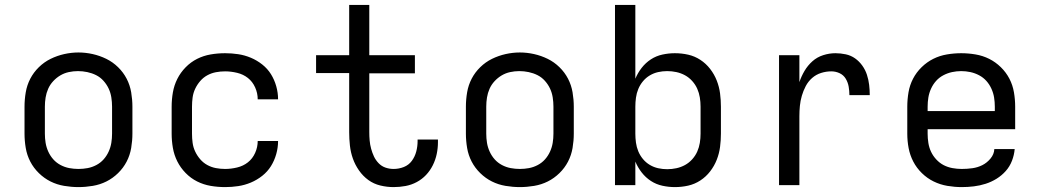

<svg xmlns="http://www.w3.org/2000/svg" viewBox="-20 -755 4240 783"><path d="M300 8Q271 8 241.5 3Q212 -2 186 -15Q160 -28 138.5 -49Q117 -70 103.5 -96Q90 -122 85 -151.5Q80 -181 80 -210V-320Q80 -349 85 -378.5Q90 -408 103.5 -434Q117 -460 138.5 -481Q160 -502 186.5 -515Q213 -528 242 -534.5Q271 -541 300 -541Q329 -541 358 -534.5Q387 -528 413.5 -515Q440 -502 461.5 -481Q483 -460 496.5 -434Q510 -408 515 -378.5Q520 -349 520 -320V-210Q520 -181 515 -151.5Q510 -122 496.5 -96Q483 -70 461.5 -49Q440 -28 414 -15Q388 -2 358.5 3Q329 8 300 8ZM300 -66Q319 -66 337.5 -69.5Q356 -73 373 -82Q390 -91 402.5 -105Q415 -119 423 -136.5Q431 -154 434 -172.5Q437 -191 437 -210V-320Q437 -339 434 -358Q431 -377 423 -394Q415 -411 402 -425.5Q389 -440 372 -448.5Q355 -457 336 -461Q317 -465 298 -465Q279 -465 260.5 -461Q242 -457 226 -447.5Q210 -438 197 -424Q184 -410 176.5 -393Q169 -376 166 -357.5Q163 -339 163 -320V-210Q163 -191 166 -172.5Q169 -154 177 -136.5Q185 -119 197.5 -105Q210 -91 227 -82Q244 -73 262.5 -69.5Q281 -66 300 -66Z M898 8Q868 8 839 3Q810 -2 784 -15Q758 -28 737 -49.5Q716 -71 703 -97Q690 -123 685 -152Q680 -181 680 -210V-320Q680 -349 685 -378Q690 -407 703 -433Q716 -459 737 -480.5Q758 -502 784 -515Q810 -528 839 -533Q868 -538 898 -538Q925 -538 951.5 -534Q978 -530 1003 -519.5Q1028 -509 1049.5 -492Q1071 -475 1085 -452.5Q1099 -430 1106.5 -403.5Q1114 -377 1114 -350Q1114 -350 1114 -350Q1114 -350 1114 -350H1031Q1031 -350 1031 -350Q1031 -350 1031 -350Q1031 -375 1020.5 -398.5Q1010 -422 991 -437Q972 -452 947 -458Q922 -464 898 -464Q879 -464 860.5 -460.5Q842 -457 825.5 -448Q809 -439 796.5 -424.5Q784 -410 776 -393Q768 -376 765.5 -357.5Q763 -339 763 -320V-210Q763 -191 765.5 -172.5Q768 -154 776 -137Q784 -120 796.5 -105.5Q809 -91 825.5 -82Q842 -73 860.5 -69.5Q879 -66 898 -66Q922 -66 947 -72Q972 -78 991 -93Q1010 -108 1020.5 -131.5Q1031 -155 1031 -180Q1031 -180 1031 -180Q1031 -180 1031 -180H1114Q1114 -180 1114 -180Q1114 -180 1114 -180Q1114 -153 1106.5 -126.5Q1099 -100 1085 -77.5Q1071 -55 1049.5 -38Q1028 -21 1003 -10.5Q978 0 951.5 4Q925 8 898 8Z M1585 8Q1558 8 1531 1.5Q1504 -5 1482 -21Q1460 -37 1444 -60Q1428 -83 1419 -108.5Q1410 -134 1407 -161.5Q1404 -189 1404 -216V-457H1269V-530H1404V-735H1486V-530H1672V-456H1486V-216Q1486 -199 1487.5 -182Q1489 -165 1493.5 -148.5Q1498 -132 1505 -117Q1512 -102 1524 -89.5Q1536 -77 1552 -71.5Q1568 -66 1585 -66Q1607 -66 1627 -74Q1647 -82 1659.5 -99Q1672 -116 1677.5 -137Q1683 -158 1683 -179Q1683 -181 1683 -182.5Q1683 -184 1683 -186H1766Q1766 -183 1766 -180.5Q1766 -178 1766 -175Q1766 -151 1761 -127Q1756 -103 1745 -81Q1734 -59 1717.5 -41.5Q1701 -24 1679.5 -12.5Q1658 -1 1634 3.5Q1610 8 1585 8Z M2100 8Q2071 8 2041.5 3Q2012 -2 1986 -15Q1960 -28 1938.5 -49Q1917 -70 1903.5 -96Q1890 -122 1885 -151.5Q1880 -181 1880 -210V-320Q1880 -349 1885 -378.5Q1890 -408 1903.5 -434Q1917 -460 1938.5 -481Q1960 -502 1986.5 -515Q2013 -528 2042 -534.5Q2071 -541 2100 -541Q2129 -541 2158 -534.5Q2187 -528 2213.5 -515Q2240 -502 2261.5 -481Q2283 -460 2296.5 -434Q2310 -408 2315 -378.5Q2320 -349 2320 -320V-210Q2320 -181 2315 -151.5Q2310 -122 2296.5 -96Q2283 -70 2261.5 -49Q2240 -28 2214 -15Q2188 -2 2158.5 3Q2129 8 2100 8ZM2100 -66Q2119 -66 2137.5 -69.5Q2156 -73 2173 -82Q2190 -91 2202.5 -105Q2215 -119 2223 -136.5Q2231 -154 2234 -172.5Q2237 -191 2237 -210V-320Q2237 -339 2234 -358Q2231 -377 2223 -394Q2215 -411 2202 -425.5Q2189 -440 2172 -448.5Q2155 -457 2136 -461Q2117 -465 2098 -465Q2079 -465 2060.5 -461Q2042 -457 2026 -447.5Q2010 -438 1997 -424Q1984 -410 1976.5 -393Q1969 -376 1966 -357.5Q1963 -339 1963 -320V-210Q1963 -191 1966 -172.5Q1969 -154 1977 -136.5Q1985 -119 1997.5 -105Q2010 -91 2027 -82Q2044 -73 2062.5 -69.5Q2081 -66 2100 -66Z M2732 8Q2707 8 2681.5 2.5Q2656 -3 2634.5 -17Q2613 -31 2597 -51.5Q2581 -72 2571 -96V0H2488V-735H2571V-434Q2581 -458 2597 -478.5Q2613 -499 2634.5 -513Q2656 -527 2681.5 -532.5Q2707 -538 2732 -538Q2760 -538 2786.5 -532Q2813 -526 2836 -511Q2859 -496 2876 -474Q2893 -452 2903 -426.5Q2913 -401 2916.5 -374Q2920 -347 2920 -320V-210Q2920 -183 2916.5 -156Q2913 -129 2903 -103.5Q2893 -78 2876 -56Q2859 -34 2836 -19Q2813 -4 2786.5 2Q2760 8 2732 8ZM2701 -65Q2720 -65 2738.5 -69Q2757 -73 2773.5 -82Q2790 -91 2803 -105.5Q2816 -120 2823.5 -137Q2831 -154 2834 -172.5Q2837 -191 2837 -210V-320Q2837 -339 2834 -357.5Q2831 -376 2823.5 -393Q2816 -410 2803 -424.5Q2790 -439 2773.5 -448Q2757 -457 2738.5 -461Q2720 -465 2701 -465Q2682 -465 2664 -461Q2646 -457 2630 -447.5Q2614 -438 2602 -423.5Q2590 -409 2583 -392Q2576 -375 2573.5 -356.5Q2571 -338 2571 -320V-210Q2571 -192 2573.5 -173.5Q2576 -155 2583 -138Q2590 -121 2602 -106.5Q2614 -92 2630 -82.5Q2646 -73 2664 -69Q2682 -65 2701 -65Z M3157 0V-530H3240V-420Q3248 -444 3261 -466Q3274 -488 3293 -505Q3312 -522 3337 -530Q3362 -538 3387 -538Q3408 -538 3429 -533.5Q3450 -529 3467 -517Q3484 -505 3496.5 -487.5Q3509 -470 3515.5 -450Q3522 -430 3524.5 -409Q3527 -388 3527 -367H3444Q3444 -384 3441 -401.5Q3438 -419 3429 -434Q3420 -449 3404 -456.5Q3388 -464 3370 -464Q3349 -464 3328.5 -457.5Q3308 -451 3292 -437Q3276 -423 3266 -404Q3256 -385 3250 -364.5Q3244 -344 3242 -323Q3240 -302 3240 -281V0Z M3902 8Q3873 8 3843.5 3Q3814 -2 3787.5 -15Q3761 -28 3739.5 -49Q3718 -70 3704.5 -96Q3691 -122 3685.5 -151Q3680 -180 3680 -210V-320Q3680 -349 3685 -378.5Q3690 -408 3703.5 -434Q3717 -460 3738.5 -481Q3760 -502 3786 -515Q3812 -528 3841.5 -533Q3871 -538 3900 -538Q3929 -538 3958.5 -533Q3988 -528 4014 -515Q4040 -502 4061.5 -481Q4083 -460 4096.5 -434Q4110 -408 4115 -378.5Q4120 -349 4120 -320V-228H3763V-210Q3763 -191 3766 -172Q3769 -153 3777 -136Q3785 -119 3798.5 -104.5Q3812 -90 3828.5 -81.5Q3845 -73 3864 -69.5Q3883 -66 3902 -66Q3924 -66 3945.5 -69Q3967 -72 3986 -81.5Q4005 -91 4019.5 -108.5Q4034 -126 4035 -147H4118Q4116 -123 4107 -99.5Q4098 -76 4081.5 -57.5Q4065 -39 4044 -26Q4023 -13 3999.5 -5.5Q3976 2 3951.5 5Q3927 8 3902 8ZM4037 -302V-320Q4037 -339 4034 -357.5Q4031 -376 4023 -393.5Q4015 -411 4002.5 -425Q3990 -439 3973 -448Q3956 -457 3937.5 -461Q3919 -465 3900 -465Q3881 -465 3862.5 -461Q3844 -457 3827 -448Q3810 -439 3797.5 -425Q3785 -411 3777 -393.5Q3769 -376 3766 -357.5Q3763 -339 3763 -320V-302Z"/></svg>

Font: Iosevka Curly Extended
Style: Regular
Weight: 400
Width: 7
Monospace: yes
Designer: Belleve Invis
Foundry: Belleve Invis
Version: Version 11.1.0; ttfautohint (v1.8.3)